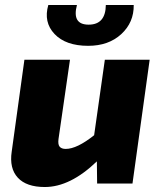

<svg xmlns="http://www.w3.org/2000/svg" viewBox="-20 -737 646 771"><path d="M405 -717H517Q518 -647 467 -600Q416 -553 334 -553Q244 -553 199 -600.5Q154 -648 174 -717H289Q268 -638 336 -638Q404 -638 405 -717ZM581 -497 512 0H370L369 -89Q262 14 160 14Q86 14 51.5 -23.5Q17 -61 27 -128L78 -497H261L215 -179Q212 -157 219.5 -148Q227 -139 244 -139Q289 -139 358 -194L401 -497Z"/></svg>

Font: Ezarion Extra Bold
Style: Italic
Weight: 800
Italic angle: -8°
Designer: Natanael Gama
Version: Version 1.001;PS 001.001;hotconv 1.0.70;makeotf.lib2.5.58329